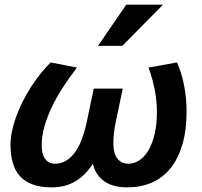

<svg xmlns="http://www.w3.org/2000/svg" viewBox="-20 -786 862 821"><path d="M736.8 -519Q756.8 -474.6 767.3 -420.2Q777.8 -365.7 777.8 -310.1Q777.8 -227.1 759.3 -166Q740.7 -105 707.5 -64.7Q674.3 -24.4 627.7 -4.6Q581.1 15.1 524.9 15.1Q460.9 15.1 424.3 -12Q387.7 -39.1 377 -85.9Q346.7 -37.6 303.2 -11.2Q259.8 15.1 201.2 15.1Q153.3 15.1 119.9 2.9Q86.4 -9.3 65.4 -32.5Q44.4 -55.7 34.7 -89.6Q24.9 -123.5 24.9 -167Q24.9 -194.3 31.2 -224.6Q37.6 -254.9 48.8 -286.4Q60.1 -317.9 75.9 -349.6Q91.8 -381.3 110.8 -411.4Q129.9 -441.4 151.6 -468.8Q173.3 -496.1 196.8 -519L309.1 -497.1Q277.3 -456.1 249.8 -413.6Q222.2 -371.1 201.9 -328.6Q181.6 -286.1 169.9 -244.6Q158.2 -203.1 158.2 -165Q158.2 -126.5 173.3 -106.2Q188.5 -85.9 214.8 -85.9Q237.3 -85.9 257.6 -96.2Q277.8 -106.4 295.4 -127.9Q313 -149.4 326.9 -183.3Q340.8 -217.3 351.1 -265.1L380.9 -407.2H504.9L475.1 -265.1Q469.7 -239.3 467.3 -217.8Q464.8 -196.3 464.8 -172.9Q464.8 -129.4 482.2 -107.7Q499.5 -85.9 528.8 -85.9Q554.2 -85.9 576.7 -101.1Q599.1 -116.2 615.5 -144.5Q631.8 -172.9 641.4 -213.9Q650.9 -254.9 650.9 -306.2Q650.9 -355 641.4 -403.1Q631.8 -451.2 615.2 -497.1ZM502.9 -589.8H398.9L520 -766.1H677.2Z"/></svg>

Font: Clear Sans
Style: Bold Italic
Weight: 700
Italic angle: -12°
Foundry: Intel Corporation
Version: Version 1.00